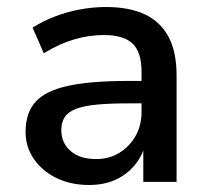

<svg xmlns="http://www.w3.org/2000/svg" viewBox="-20 -519 595 548"><path d="M234 9Q182 9 141 -11Q100 -31 76.5 -65.5Q53 -100 53 -142Q53 -197 81.5 -228.5Q110 -260 174.5 -274Q239 -288 346 -288H399V-224H348Q294 -224 257 -220.5Q220 -217 197.5 -208.5Q175 -200 165 -185Q155 -170 155 -148Q155 -111 181.5 -88Q208 -65 254 -65Q292 -65 321 -83Q350 -101 367 -131Q384 -161 384 -200V-314Q384 -370 358.5 -394.5Q333 -419 276 -419Q234 -419 191.5 -406.5Q149 -394 105 -367L73 -440Q101 -458 135.5 -471.5Q170 -485 208 -492Q246 -499 282 -499Q349 -499 393.5 -478Q438 -457 461 -414Q484 -371 484 -303V0H389V-108H395Q386 -73 363.5 -46.5Q341 -20 308.5 -5.5Q276 9 234 9Z"/></svg>

Font: Nunito Sans 11pt SemiBold
Style: Regular
Weight: 600
Version: Version 3.101;gftools[0.9.27]